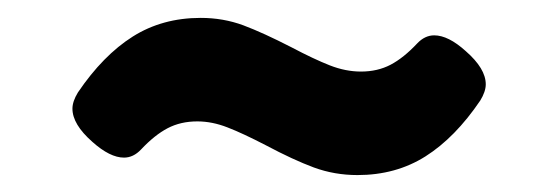

<svg xmlns="http://www.w3.org/2000/svg" viewBox="-20 -394 640 220"><path d="M314 -339.8Q339.8 -326.2 357.9 -319.1Q376 -312 393.6 -312Q412.6 -312 427.5 -319.8Q442.4 -327.6 458 -344.2Q466.8 -353.5 477.5 -353.5Q493.7 -353.5 513.7 -335.4Q536.6 -315.4 536.6 -297.4Q536.6 -289.1 530.3 -278.8Q501.5 -236.3 467.5 -214.8Q433.6 -193.4 389.6 -193.4Q363.3 -193.4 339.6 -202.1Q315.9 -210.9 284.7 -227.5Q258.3 -241.2 240.7 -248Q223.1 -254.9 206.1 -254.9Q187 -254.9 172.1 -247.1Q157.2 -239.3 141.6 -222.7Q132.8 -213.4 122.1 -213.4Q106 -213.4 85.9 -231.4Q63 -251.5 63 -269.5Q63 -277.8 69.3 -288.1Q98.1 -330.6 132.1 -352.1Q166 -373.5 210 -373.5Q235.8 -373.5 258.8 -365Q281.7 -356.4 314 -339.8Z"/></svg>

Font: Courier Prime Sans
Style: Bold
Weight: 700
Designer: Alan Dague-Greene
Foundry: Quote-Unquote Apps
Version: Version 3.020